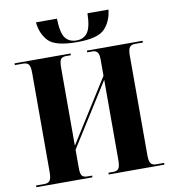

<svg xmlns="http://www.w3.org/2000/svg" viewBox="-97 -1006 978 1090"><g transform="rotate(-10 391.5 -461.0)"><path d="M24 0H347V-10H320Q298 -10 289 -21Q280 -32 280 -66V-171L509 -534V-73Q509 -35 500 -22.5Q491 -10 470 -10H441V0H762V-10H715Q696 -10 686 -21.5Q676 -33 676 -68V-645Q676 -680 686 -692Q696 -704 715 -704H762V-714H441V-704H472Q489 -704 499 -693Q509 -682 509 -650V-557L280 -194V-642Q280 -680 288.5 -692Q297 -704 319 -704H347V-714H24V-704H72Q94 -704 103.5 -692Q113 -680 113 -644V-73Q113 -35 103.5 -22.5Q94 -10 73 -10H24ZM396 -771Q515 -771 555 -813Q595 -855 602 -922H481Q479 -841 457 -811Q435 -781 394 -781Q351 -781 329 -810.5Q307 -840 305 -922H184Q191 -854 231 -812.5Q271 -771 396 -771Z"/></g></svg>

Font: Noto Serif Display SemiCondensed Extra
Style: Regular
Weight: 800
Width: 4
Designer: Monotype Design Team
Foundry: Monotype Imaging Inc.
Version: Version 1.900